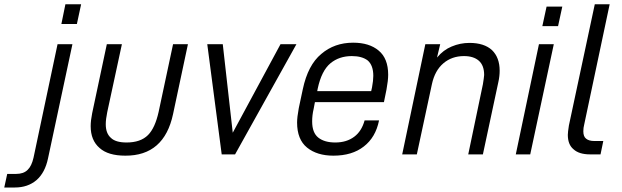

<svg xmlns="http://www.w3.org/2000/svg" viewBox="-127 -710 2860 883"><path d="M-93.8 89.8H-52.7Q-18.6 89.8 0 71.3Q18.6 53.7 27.3 14.6L137.7 -506.8H206.1L93.8 18.6Q80.1 84 41 118.2Q1 152.3 -58.6 152.3H-107.4ZM173.8 -690.4H246.1L226.6 -599.6H155.3Z M290 -129.9Q290 -155.3 296.9 -189.5L364.3 -506.8H433.6L366.2 -194.3Q359.4 -161.1 359.4 -138.7Q359.4 -96.7 382.8 -76.2Q404.3 -54.7 455.1 -54.7Q519.5 -54.7 553.7 -88.9Q585.9 -121.1 602.5 -195.3L668.9 -506.8H737.3L668.9 -185.5Q627.9 6.8 449.2 5.9Q370.1 5.9 331.1 -29.3Q290 -64.5 290 -129.9Z M826.2 -506.8H897.5L943.4 -99.6L1163.1 -506.8H1236.3L954.1 0H892.6Z M1658.2 -366.2Q1658.2 -339.8 1650.4 -297.9L1638.7 -240.2H1321.3L1315.4 -209Q1308.6 -180.7 1308.6 -151.4Q1308.6 -99.6 1336.9 -77.1Q1365.2 -54.7 1415 -54.7Q1466.8 -54.7 1502 -81.1Q1536.1 -106.4 1549.8 -156.2H1616.2Q1600.6 -78.1 1545.9 -36.1Q1492.2 5.9 1406.2 5.9Q1331.1 5.9 1285.2 -31.2Q1239.3 -68.4 1239.3 -146.5Q1239.3 -170.9 1247.1 -212.9L1265.6 -299.8Q1289.1 -411.1 1350.6 -461.9Q1411.1 -513.7 1497.1 -513.7Q1571.3 -513.7 1614.3 -477.5Q1658.2 -441.4 1658.2 -366.2ZM1589.8 -361.3Q1589.8 -409.2 1564.5 -431.6Q1538.1 -452.1 1491.2 -452.1Q1432.6 -452.1 1392.6 -418.9Q1351.6 -384.8 1334 -301.8L1332 -291H1580.1L1584 -308.6Q1589.8 -339.8 1589.8 -361.3Z M1829.1 -506.8H1897.5L1882.8 -445.3Q1912.1 -480.5 1950.2 -496.1Q1989.3 -512.7 2032.2 -512.7Q2099.6 -512.7 2135.7 -479.5Q2170.9 -445.3 2170.9 -384.8Q2170.9 -359.4 2165 -333L2093.8 0H2026.4L2093.8 -322.3Q2098.6 -351.6 2099.6 -365.2Q2099.6 -409.2 2075.2 -430.7Q2050.8 -452.1 2006.8 -452.1Q1951.2 -452.1 1912.1 -418.9Q1873 -385.7 1859.4 -323.2L1790 0H1722.7Z M2351.6 -506.8H2419.9L2311.5 0H2245.1ZM2386.7 -679.7H2459L2439.5 -589.8H2367.2Z M2484.4 -89.8Q2484.4 -101.6 2489.3 -132.8L2608.4 -690.4H2676.8L2559.6 -136.7Q2555.7 -122.1 2555.7 -106.4Q2555.7 -82 2568.4 -72.3Q2581.1 -61.5 2606.4 -61.5H2647.5L2634.8 0H2586.9Q2536.1 0 2510.7 -23.4Q2484.4 -44.9 2484.4 -89.8Z"/></svg>

Font: Dinish
Style: Italic
Weight: 400
Italic angle: -12°
Designer: Bert Driehuis
Foundry: Playbeing
Version: Version 3.002; git-62d0f29-release